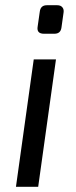

<svg xmlns="http://www.w3.org/2000/svg" viewBox="-20 -714 289 734"><path d="M194 -487 126 0H41L109 -487ZM199 -694Q212 -694 218.5 -686Q225 -678 223 -666L215 -609Q212 -585 188 -585H148Q119 -585 124 -613L132 -669Q135 -694 159 -694Z"/></svg>

Font: Exo 2
Style: Italic
Weight: 400
Italic angle: -8°
Designer: Natanael Gama
Foundry: Natanael Gama
Version: Version 2.010